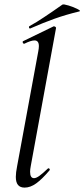

<svg xmlns="http://www.w3.org/2000/svg" viewBox="-20 -845 384 874"><path d="M235 -717 120 -89Q117 -74 117 -63Q117 -34 135 -34Q145 -34 160 -45Q175 -56 197 -77Q199 -79 201 -79Q204 -79 206 -75.5Q208 -72 205 -69Q171 -29 144.5 -10Q118 9 92 9Q72 9 62 -3Q52 -15 52 -40Q52 -59 58 -89L154 -610Q157 -625 157 -635Q157 -661 137 -661Q121 -661 91 -646H90Q85 -646 83.5 -651.5Q82 -657 86 -658L224 -725H226Q230 -725 233 -722Q236 -719 235 -717ZM292 -820Q315 -813 332.5 -804Q350 -795 341 -793Q279 -778 227.5 -759.5Q176 -741 119 -716L117 -715Q113 -715 112 -719.5Q111 -724 114 -726Q147 -744 179.5 -766Q212 -788 221 -794L264 -824Q269 -827 292 -820Z"/></svg>

Font: CormorantInfant-MediumItalic
Style: Italic
Weight: 500
Italic angle: -10°
Designer: Christian Thalmann (Catharsis Fonts)
Foundry: Catharsis Fonts
Version: Version 3.303